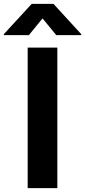

<svg xmlns="http://www.w3.org/2000/svg" viewBox="-80 -974 440 994"><path d="M216.8 -727.5V0H63.3V-727.5ZM211.5 -792 140.2 -878.7 69.3 -792H-60V-797.3L84 -953.9H196.9L340.4 -797.3V-792Z"/></svg>

Font: GitLab Sans
Style: Regular
Weight: 400
Designer: Rasmus Andersson
Foundry: Modifications by GitLab B.V., manufactured by rsms
Version: Version 4.000;git-c8fb6b7